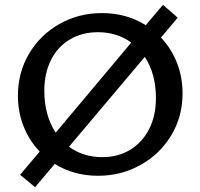

<svg xmlns="http://www.w3.org/2000/svg" viewBox="-20 -719 827 793"><path d="M734 -333Q734 -237 687 -159.5Q640 -82 560 -37.5Q480 7 385 7Q285 7 206 -42L125 54L63 3L144 -93Q101 -138 77.5 -197Q54 -256 54 -324Q54 -420 100.5 -498Q147 -576 226.5 -620.5Q306 -665 401 -665Q502 -665 582 -615L653 -699L714 -646L645 -564Q688 -518 711 -459Q734 -400 734 -333ZM210 -171 522 -543Q464 -586 384 -586Q319 -586 268.5 -556Q218 -526 190.5 -471Q163 -416 163 -344Q163 -243 210 -171ZM624 -313Q624 -415 578 -484L265 -113Q323 -70 403 -70Q468 -70 518 -100.5Q568 -131 596 -186Q624 -241 624 -313Z"/></svg>

Font: Ysabeau Semibold
Style: Regular
Weight: 600
Designer: Christian Thalmann (Catharsis Fonts)
Version: Version 0.003